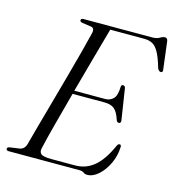

<svg xmlns="http://www.w3.org/2000/svg" viewBox="-108 -809 841 914"><g transform="rotate(15 312.5 -352.0)"><path d="M363.5 0H14.5Q2 0 2 -9Q2 -17 14.5 -19L60 -25.5Q83.5 -28.5 92 -54Q101 -88.5 117.2 -147Q133.5 -205.5 153 -275.8Q172.5 -346 192 -416.8Q211.5 -487.5 227.5 -548Q243.5 -608.5 252.5 -646.5Q258 -671 239.5 -674.5L194.5 -681Q183 -683.5 183 -690.5Q183 -700 196.5 -700H532.5Q556 -700 569.5 -708.2Q583 -716.5 593 -716.5Q605 -716.5 607.5 -702L624 -568Q627.5 -552 616.5 -551.5Q606 -551 599.5 -565.5Q585.5 -614.5 571.2 -640.2Q557 -666 539.8 -675Q522.5 -684 499 -684H331.5Q314.5 -623 290.2 -535.8Q266 -448.5 241.5 -359H393Q417.5 -359 433.2 -374.8Q449 -390.5 450 -435.5Q451 -444.5 459 -444.5Q469 -444.5 471 -433.5L494.5 -282Q497 -267 486.5 -266Q478 -265 473.5 -274.5Q461 -314 443.8 -328.2Q426.5 -342.5 395 -342.5H237.5Q213 -253 192.5 -175Q172 -97 163 -56Q157.5 -36 168.8 -26.2Q180 -16.5 219.5 -16.5H337Q390 -16.5 430.2 -49.8Q470.5 -83 504.5 -159Q509 -168.5 516 -168.5Q524.5 -168.5 524 -157Q522.5 -113.5 504.2 -75Q486 -36.5 459 -12.2Q432 12 403.5 12Q393 12 384.8 6Q376.5 0 363.5 0Z"/></g></svg>

Font: Fraunces 72pt S000 Light
Style: Italic
Weight: 300
Italic angle: -16°
Version: Version 1.000; ttfautohint (v1.8.3)